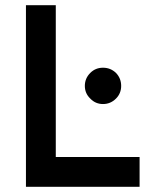

<svg xmlns="http://www.w3.org/2000/svg" viewBox="-20 -720 573 740"><path d="M80 0H518V-115H195V-700H80ZM447 -389Q447 -418 427 -439Q406 -459 377 -459Q348 -459 328 -439Q307 -418 307 -389Q307 -360 328 -340Q348 -319 377 -319Q406 -319 427 -340Q447 -360 447 -389Z"/></svg>

Font: Unageo
Style: SemiBold
Weight: 600
Designer: Richard Sepsi
Foundry: Richard Sepsi
Version: Version 2.000